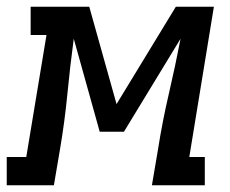

<svg xmlns="http://www.w3.org/2000/svg" viewBox="-62 -550 682 570"><path d="M-42 0V-84H16L76 -446H29V-530H203L284 -241L460 -530H573L500 -84H546V0H389L407 -106Q420 -189 439 -270.5Q458 -352 474 -435L306 -159H234L157 -435Q146 -353 138 -270.5Q130 -188 116 -106L98 0Z"/></svg>

Font: Iosevka Curly Slab MdEx
Style: Italic
Weight: 500
Width: 7
Italic angle: -9°
Monospace: yes
Designer: Belleve Invis
Foundry: Belleve Invis
Version: Version 11.0.0; ttfautohint (v1.8.3)